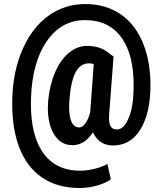

<svg xmlns="http://www.w3.org/2000/svg" viewBox="-20 -711 806 952"><path d="M323.7 -210.4Q322.8 -195.3 322.8 -181.6Q322.8 -137.7 332.5 -112.3Q345.2 -79.1 373 -79.1Q388.7 -79.1 403.3 -99.1Q418 -119.1 427.2 -153.8L444.8 -393.6Q432.1 -397 421.4 -397Q378.4 -397 354.7 -352.5Q331.1 -308.1 323.7 -210.4ZM725.6 -262.2Q723.1 -180.2 699 -116.5Q674.8 -52.7 634.3 -21.2Q593.8 10.3 540.5 10.3Q470.7 10.3 440.9 -55.2Q400.4 8.8 338.9 8.8Q277.3 8.8 244.1 -51.8Q217.3 -101.1 217.3 -174.8Q217.3 -191.9 218.8 -210.4Q226.1 -290 253.2 -352.5Q280.3 -415 321.8 -449.2Q363.3 -483.4 412.1 -483.4Q474.1 -483.4 517.1 -450.2L543 -430.2L521.5 -147.9Q520.5 -136.7 520.5 -127Q520.5 -102.5 526.4 -88.9Q535.2 -69.3 558.1 -68.8Q593.3 -68.8 616.7 -123Q640.1 -177.2 642.1 -258.8Q642.6 -274.4 642.6 -289.6Q642.6 -436.5 585.9 -519.5Q523.4 -611.3 401.4 -611.3Q284.7 -611.3 212.4 -507.3Q140.1 -403.3 133.8 -226.1Q133.3 -209 133.3 -192.9Q133.8 -42.5 190.4 42Q253.9 135.3 376.5 135.3Q411.1 135.3 448.2 126.2Q485.4 117.2 512.7 102.1L529.3 177.7Q503.9 197.3 460.9 209.2Q418 221.2 375 221.2Q265.1 221.2 188.5 169.2Q111.8 117.2 74.2 16.6Q40.5 -73.7 40.5 -196.8Q40.5 -210.9 41 -226.1Q45.4 -360.8 92.5 -467.8Q139.6 -574.7 220.2 -632.8Q300.8 -690.9 403.3 -690.9Q505.4 -690.9 580.1 -638.9Q654.8 -586.9 692.4 -488.8Q726.1 -400.9 726.1 -288.6Q726.1 -275.9 725.6 -262.2Z"/></svg>

Font: MAUL Condensed Bold
Style: Condensed Bold
Weight: 700
Designer: MAUL
Version: Version 1.0; 2020; ttfautohint (v1.8.3)